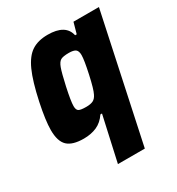

<svg xmlns="http://www.w3.org/2000/svg" viewBox="-172 -627 862 934"><g transform="rotate(-30 259.5 -160.0)"><path d="M273 -54H264Q241 -20 209 -6Q177 8 136 8Q73 8 45 -18.5Q17 -45 17 -108Q17 -161 37 -256Q59 -359 84.5 -415.5Q110 -472 145.5 -495Q181 -518 235 -518Q335 -518 350 -449H359L376 -510H519L368 198H217ZM285 -153Q297 -176 313 -249.5Q329 -323 329 -350Q329 -373 318 -381.5Q307 -390 280 -390Q248 -390 234.5 -382.5Q221 -375 211.5 -349Q202 -323 187 -255Q171 -181 171 -154Q171 -132 182 -126Q193 -120 223 -120Q248 -120 262 -127Q276 -134 285 -153Z"/></g></svg>

Font: Saira Semi Condensed
Style: Bold Italic
Weight: 700
Width: 4
Italic angle: -12°
Designer: Hector Gatti with collaboration of the Omnibus-Type team
Foundry: Omnibus-Type
Version: Version 1.001; ttfautohint (v1.8)